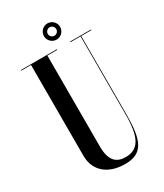

<svg xmlns="http://www.w3.org/2000/svg" viewBox="-210 -927 870 1017"><g transform="rotate(-30 225.0 -418.0)"><path d="M258 -744.5C285.5 -744.5 307.5 -766.5 307.5 -794C307.5 -821.5 285.5 -843.5 258 -843.5C231 -843.5 208.5 -821.5 208.5 -794C208.5 -766.5 231 -744.5 258 -744.5ZM258 -820C272 -820 284 -808 284 -794C284 -780 272 -768 258 -768C244.5 -768 232 -780 232 -794C232 -808 244.5 -820 258 -820ZM442 -700H314V-696H376V-219.5C376 -82 345 -22.5 264.5 -22.5C209.5 -22.5 173 -50.5 173 -140V-696H233V-700H13V-696H73V-140C73 -51 136.5 8 244 8C354 8 380 -61.5 380 -219.5V-696H442Z"/></g></svg>

Font: Picaflor 96 pt
Style: Regular
Weight: 400
Designer: Ariel Martín Pérez
Foundry: Tunera Type Foundry
Version: Version 1.000;hotconv 1.0.109;makeotfexe 2.5.65596